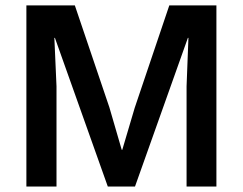

<svg xmlns="http://www.w3.org/2000/svg" viewBox="-20 -680 885 700"><path d="M769 -660.2V0H660.2V-365.2L667 -542H665L472.2 0H373L180.2 -542H178.2L186 -365.2V0H76.2V-660.2H252.9L378.9 -288.1L423.8 -133.8H425.8L471.2 -287.1L597.2 -660.2Z"/></svg>

Font: Human Sans Medium
Style: Regular
Weight: 500
Designer: Tim Radville
Foundry: Continuum
Version: Version 1.000;FEAKit 1.0